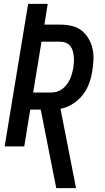

<svg xmlns="http://www.w3.org/2000/svg" viewBox="-20 -755 540 990"><path d="M372 215H270L190 -190H136L105 0H4L125 -735H226L209 -628H291Q321 -628 349.5 -621.5Q378 -615 399.5 -598.5Q421 -582 435.5 -558Q450 -534 456.5 -506.5Q463 -479 462 -449.5Q461 -420 456 -390Q451 -357 439.5 -325Q428 -293 406.5 -265.5Q385 -238 354.5 -219Q324 -200 292 -194ZM245 -278Q259 -278 274 -282.5Q289 -287 301.5 -296.5Q314 -306 324 -319Q334 -332 340.5 -346Q347 -360 351 -374.5Q355 -389 358 -404Q360 -419 361 -434.5Q362 -450 360.5 -464.5Q359 -479 355 -493Q351 -507 342 -518Q333 -529 319.5 -534.5Q306 -540 291 -540H194L151 -278Z"/></svg>

Font: Iosevka Semibold Oblique
Style: Regular
Weight: 600
Italic angle: -9°
Monospace: yes
Designer: Belleve Invis
Foundry: Belleve Invis
Version: Version 32.5.0; ttfautohint (v1.8.4)